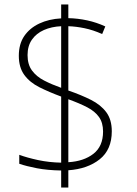

<svg xmlns="http://www.w3.org/2000/svg" viewBox="-20 -779 610 857"><path d="M253 -18Q192 -19 145 -28Q98 -37 66 -48V-88Q101 -75 150 -64.5Q199 -54 253 -53V-348Q199 -368 156 -389.5Q113 -411 88.5 -444.5Q64 -478 64 -530Q64 -583 88.5 -618.5Q113 -654 155.5 -674Q198 -694 253 -697V-759H285V-698Q328 -697 369.5 -688Q411 -679 450 -661L436 -627Q396 -645 357.5 -653Q319 -661 285 -662V-375Q343 -355 386.5 -333Q430 -311 454.5 -278Q479 -245 479 -193Q479 -111 425 -68Q371 -25 285 -19V58H253ZM285 -55Q354 -59 397 -92.5Q440 -126 440 -192Q440 -231 422 -256.5Q404 -282 369.5 -300Q335 -318 285 -336ZM253 -662Q210 -660 176 -645Q142 -630 122.5 -602Q103 -574 103 -533Q103 -491 123 -464Q143 -437 177 -419.5Q211 -402 253 -387Z"/></svg>

Font: Noto Sans Symbols ExtraLight
Style: Regular
Weight: 250
Version: Version 2.002